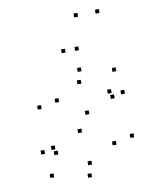

<svg xmlns="http://www.w3.org/2000/svg" viewBox="-91 -887 802 979"><g transform="rotate(-10 310.0 -397.0)"><path d="M552.8 -141.3V-161.3H532.8V-141.3ZM347.7 -296.8V-316.8H327.7V-296.8ZM206.8 -384.5V-404.5H186.8V-384.5ZM334.8 -457.2V-477.2H314.8V-457.2ZM478.5 -383.5V-403.5H458.5V-383.5ZM489 -354.5V-374.5H469V-354.5ZM544.7 -368.2V-388.2H524.7V-368.2ZM521.3 -488.8V-508.8H501.3V-488.8ZM346.5 -519.5V-539.5H326.5V-519.5ZM112.8 -365.2V-385.2H92.8V-365.2ZM294.7 -211.5V-231.5H274.7V-211.5ZM457.3 -119.5V-139.5H437.3V-119.5ZM316.7 -41.2V-61.2H296.7V-41.2ZM156.2 -121.8V-141.8H136.2V-121.8ZM146.2 -150.5V-170.5H126.2V-150.5ZM90.2 -136.8V-156.8H70.2V-136.8ZM115.5 -11V-31H95.5V-11ZM305.5 21.7V1.7H285.5V21.7ZM282.8 -627.2V-647.2H262.8V-627.2ZM377.3 -796.2V-816.2H357.3V-796.2ZM488.2 -796.2V-816.2H468.2V-796.2ZM352.3 -627.2V-647.2H332.3V-627.2Z"/></g></svg>

Font: Monaspace Xenon Dots Var
Style: Regular
Weight: 400
Designer: Riley Cran and the Lettermatic Team
Version: Version 1.100 (Monaspace Xenon Dots)